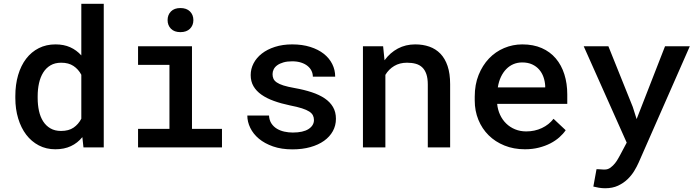

<svg xmlns="http://www.w3.org/2000/svg" viewBox="-20 -770 3641 1003"><path d="M60.1 -268.1Q60.1 -328.1 74.7 -377.9Q89.4 -427.7 116.7 -463.4Q144 -499 182.9 -518.6Q221.7 -538.1 270 -538.1Q313.5 -538.1 346.7 -523.2Q379.9 -508.3 404.8 -480.5V-750H522V0H416L410.2 -53.7Q385.3 -22.9 350.3 -6.6Q315.4 9.8 269 9.8Q221.2 9.8 182.6 -10.5Q144 -30.8 116.9 -66.4Q89.8 -102.1 75 -151.1Q60.1 -200.2 60.1 -257.8ZM176.8 -257.8Q176.8 -222.2 183.6 -190.9Q190.4 -159.7 205.3 -136.2Q220.2 -112.8 243.4 -99.4Q266.6 -85.9 298.8 -85.9Q338.9 -85.9 364.3 -103.3Q389.6 -120.6 404.8 -149.9V-379.4Q389.6 -408.2 364 -425.3Q338.4 -442.4 299.8 -442.4Q267.1 -442.4 243.9 -428.7Q220.7 -415 205.8 -391.1Q190.9 -367.2 183.8 -335.4Q176.8 -303.7 176.8 -268.1Z M701.2 -528.3H982.9V-96.7H1139.6V0H701.2V-96.7H865.2V-431.2H701.2ZM855.5 -665Q855.5 -692.4 873 -710.2Q890.6 -728 922.4 -728Q954.6 -728 972.4 -710.2Q990.2 -692.4 990.2 -665Q990.2 -637.7 972.4 -619.9Q954.6 -602.1 922.4 -602.1Q890.6 -602.1 873 -619.9Q855.5 -637.7 855.5 -665Z M1620.1 -143.1Q1620.1 -156.2 1614.7 -167.2Q1609.4 -178.2 1595.5 -187.3Q1581.5 -196.3 1557.4 -204.1Q1533.2 -211.9 1495.6 -219.2Q1448.7 -229 1410.9 -242.7Q1373 -256.3 1345.9 -275.4Q1318.8 -294.4 1304.2 -319.6Q1289.6 -344.7 1289.6 -377.9Q1289.6 -410.2 1304.7 -439.2Q1319.8 -468.3 1347.9 -490.2Q1376 -512.2 1416.3 -525.1Q1456.5 -538.1 1506.3 -538.1Q1559.1 -538.1 1600.8 -524.9Q1642.6 -511.7 1671.4 -489Q1700.2 -466.3 1715.6 -435.5Q1731 -404.8 1731 -369.6H1614.3Q1614.3 -385.3 1607.4 -399.7Q1600.6 -414.1 1586.9 -425.3Q1573.2 -436.5 1553 -443.1Q1532.7 -449.7 1506.3 -449.7Q1480 -449.7 1460.7 -444.1Q1441.4 -438.5 1428.7 -429.4Q1416 -420.4 1409.9 -408.2Q1403.8 -396 1403.8 -382.8Q1403.8 -369.6 1408.4 -358.9Q1413.1 -348.1 1425.8 -339.4Q1438.5 -330.6 1460.9 -323.5Q1483.4 -316.4 1519 -310.1Q1568.8 -301.3 1608.6 -288.1Q1648.4 -274.9 1676.5 -255.9Q1704.6 -236.8 1719.7 -210.7Q1734.9 -184.6 1734.9 -149.4Q1734.9 -114.3 1718.8 -85Q1702.6 -55.7 1672.9 -34.4Q1643.1 -13.2 1601.3 -1.5Q1559.6 10.3 1507.8 10.3Q1450.2 10.3 1406.2 -5.1Q1362.3 -20.5 1332.5 -45.4Q1302.7 -70.3 1287.4 -102.1Q1272 -133.8 1272 -166.5H1385.3Q1386.7 -142.1 1397.9 -125Q1409.2 -107.9 1426.8 -97.4Q1444.3 -86.9 1465.8 -82.3Q1487.3 -77.6 1509.3 -77.6Q1563.5 -77.6 1591.8 -95.9Q1620.1 -114.3 1620.1 -143.1Z M1981.4 -528.3 1988.8 -455.1Q2017.6 -494.6 2058.3 -516.4Q2099.1 -538.1 2148.9 -538.1Q2189.5 -538.1 2222.9 -526.4Q2256.3 -514.6 2280.5 -489.7Q2304.7 -464.8 2318.1 -425.3Q2331.5 -385.7 2331.5 -330.1V0H2214.8V-328.1Q2214.8 -360.8 2207.3 -382.8Q2199.7 -404.8 2185.8 -418Q2171.9 -431.2 2151.9 -436.8Q2131.8 -442.4 2106.4 -442.4Q2067.9 -442.4 2039.3 -425.3Q2010.7 -408.2 1993.2 -378.9V0H1876V-528.3Z M2722.2 9.8Q2663.6 9.8 2615.2 -9.8Q2566.9 -29.3 2532.5 -63.5Q2498 -97.7 2479 -144.3Q2460 -190.9 2460 -245.1V-265.1Q2460 -328.1 2480.2 -378.4Q2500.5 -428.7 2534.4 -464.4Q2568.4 -500 2613.5 -519Q2658.7 -538.1 2708.5 -538.1Q2766.1 -538.1 2810.1 -518.8Q2854 -499.5 2883.5 -464.6Q2913.1 -429.7 2928.2 -381.8Q2943.4 -334 2943.4 -276.9V-227.5H2577.1Q2580.1 -196.8 2592.3 -170.4Q2604.5 -144 2624.3 -124.8Q2644 -105.5 2670.7 -94.5Q2697.3 -83.5 2729 -83.5Q2773.4 -83.5 2810.8 -101.1Q2848.1 -118.7 2871.6 -149.4L2935.1 -89.8Q2922.4 -70.8 2902.3 -53Q2882.3 -35.2 2855.5 -21.2Q2828.6 -7.3 2795.2 1.2Q2761.7 9.8 2722.2 9.8ZM2708 -443.8Q2683.6 -443.8 2662.6 -435.1Q2641.6 -426.3 2625 -409.4Q2608.4 -392.6 2596.9 -368.4Q2585.4 -344.2 2580.6 -313.5H2828.1V-322.3Q2826.7 -345.7 2819.1 -367.4Q2811.5 -389.2 2796.9 -406.2Q2782.2 -423.3 2760 -433.6Q2737.8 -443.8 2708 -443.8Z M3285.6 -211.4 3305.7 -147.9 3454.1 -528.3H3583.5L3315.9 80.1Q3307.1 100.1 3293 123.3Q3278.8 146.5 3258.1 166.5Q3237.3 186.5 3208.5 200Q3179.7 213.4 3141.1 213.4Q3125 213.4 3108.6 210.7Q3092.3 208 3079.6 204.6L3096.2 113.8Q3099.6 113.8 3105.5 114Q3111.3 114.3 3117.7 114.7Q3124 115.2 3129.6 115.5Q3135.3 115.7 3138.7 115.7Q3155.8 115.7 3169.2 105.7Q3182.6 95.7 3192.9 82.8Q3203.1 69.8 3209.7 57.4Q3216.3 44.9 3219.2 40.5L3253.9 -24.9L3029.3 -528.3H3158.2Z"/></svg>

Font: Roboto Mono
Style: Regular
Weight: 500
Designer: Google
Version: Version 2.000986; 2015; ttfautohint (v1.3)